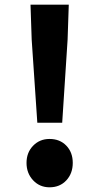

<svg xmlns="http://www.w3.org/2000/svg" viewBox="-20 -784 424 818"><path d="M115 -615 110 -764H273L268 -615L245 -261H139ZM93 -90Q93 -134 121 -163Q149 -192 191 -192Q235 -192 262.5 -163.5Q290 -135 290 -90Q290 -45 262.5 -15.5Q235 14 191 14Q149 14 121 -16Q93 -46 93 -90Z"/></svg>

Font: Merged Yaku Han JP ExtraBold
Style: Regular
Weight: 800
Designer: Ryoko NISHIZUKA 西塚涼子 (kana, bopomofo & ideographs); Paul D. Hunt (Latin, Greek & Cyrillic); Sandoll Communications 산돌커뮤니
Foundry: Adobe
Version: Version 2.004